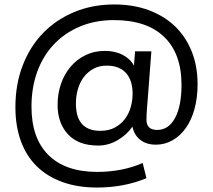

<svg xmlns="http://www.w3.org/2000/svg" viewBox="-20 -730 954 860"><path d="M636 68Q536 110 414 110Q328 110 260 85.5Q192 61 145 15Q98 -31 73.5 -98Q49 -165 49 -250Q49 -352 81.5 -436.5Q114 -521 172.5 -581.5Q231 -642 312.5 -676Q394 -710 492 -710Q577 -710 646 -684.5Q715 -659 763.5 -612.5Q812 -566 838.5 -500Q865 -434 865 -353Q865 -293 851.5 -243Q838 -193 813 -157.5Q788 -122 753.5 -102Q719 -82 678 -82Q636 -82 608.5 -103.5Q581 -125 573 -163Q549 -127 507.5 -102.5Q466 -78 420 -78Q331 -78 284.5 -128.5Q238 -179 238 -260Q238 -310 253 -354Q268 -398 296 -431Q324 -464 363 -483Q402 -502 450 -502Q496 -502 530 -484Q564 -466 580 -436L585 -500H658L642 -290Q640 -268 638 -240Q636 -212 636 -194Q636 -148 684 -148Q735 -148 764 -201.5Q793 -255 793 -350Q793 -490 715 -565Q637 -640 490 -640Q408 -640 340 -612Q272 -584 223 -533Q174 -482 147.5 -410.5Q121 -339 121 -252Q121 -111 197 -35.5Q273 40 416 40Q470 40 522 30Q574 20 619 0ZM430 -144Q467 -144 494 -158.5Q521 -173 539 -196.5Q557 -220 565.5 -250Q574 -280 574 -311Q574 -337 567.5 -360Q561 -383 547 -400Q533 -417 511 -426.5Q489 -436 458 -436Q424 -436 398.5 -422Q373 -408 355.5 -385Q338 -362 329 -331Q320 -300 320 -266Q320 -240 325.5 -217.5Q331 -195 344 -178.5Q357 -162 378 -153Q399 -144 430 -144Z"/></svg>

Font: Geist
Style: Regular
Weight: 400
Designer: Basement.studio, Andrés Briganti, Mateo Zaragoza
Foundry: Basement.studio, Vercel, Andrés Briganti, Guido Ferreyra, Mateo Zaragoza
Version: Version 1.401